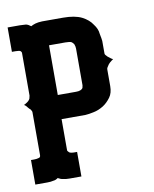

<svg xmlns="http://www.w3.org/2000/svg" viewBox="-63 -538 472 587"><g transform="rotate(-10 173.0 -244.0)"><path d="M0 0V-54.2V-76.2H9.8Q17.6 -76.2 23.9 -78.1Q29.8 -79.1 29.8 -85.9V-219.2Q29.8 -222.7 27.8 -225.1Q26.9 -228.5 22 -231.9Q21 -232.9 18.3 -236.1Q15.6 -239.3 14.2 -241.2Q13.2 -242.2 11 -243.9Q8.8 -245.6 7.8 -246.1Q10.7 -246.1 14.2 -249Q24.9 -254.9 27.8 -262.2Q29.8 -269.5 29.8 -271H35.2H29.8V-391.1V-397.9V-401.9V-403.8Q29.8 -406.2 26.9 -409.2Q23.9 -412.1 11.2 -412.1H0V-487.8H38.1Q46.4 -487.8 57.1 -486.8Q64.5 -484.9 71.8 -479Q77.6 -482.4 85.9 -484.9Q94.2 -487.3 106.9 -487.8H171.9Q208.5 -487.8 230 -477.1Q251 -466.3 261.2 -450.2Q272.9 -435.1 273.9 -419.9Q277.3 -403.3 277.8 -397V-357.9Q277.8 -355.5 279.8 -353Q283.2 -349.6 285.2 -347.2Q293 -340.8 295.9 -338.9Q296.9 -338.9 300.8 -335.9Q299.8 -335.9 295.9 -333Q288.6 -327.6 285.2 -323.2Q283.7 -321.3 279.8 -314.9Q277.8 -312.5 277.8 -308.1V-256.8Q277.8 -235.4 268.1 -222.2Q257.3 -207.5 244.1 -199.2Q229 -189.9 213.9 -187Q198.2 -183.6 188 -183.1H113.8V-85.9Q113.8 -84.5 117.2 -81.1Q119.6 -76.7 132.8 -76.2H143.1V0H106Q94.7 0 86.9 -2Q79.1 -2.9 70.8 -7.8Q63.5 -2.4 56.2 -2Q48.8 0 37.1 0ZM115.2 -257.8H171.9Q180.7 -257.8 185.1 -259.8Q188 -260.3 191.9 -264.2Q193.8 -266.1 193.8 -269Q193.8 -271 194.8 -273.9V-388.2Q194.8 -394.5 191.9 -401.9Q188 -407.2 185.1 -409.2Q179.7 -412.1 166 -412.1H115.2Z"/></g></svg>

Font: Wyoming
Style: Regular
Weight: 400
Designer: Old Hat Creative
Version: Version 2.00 2016